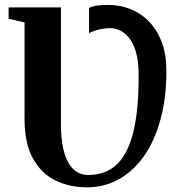

<svg xmlns="http://www.w3.org/2000/svg" viewBox="-20 -774 743 802"><path d="M343.5 8.5Q269.5 8.5 210.5 -20.8Q151.5 -50 117 -113.2Q82.5 -176.5 82.5 -277V-680.5L16 -695.5V-743H234.5V-258.5Q234.5 -195.5 244 -153.8Q253.5 -112 269.5 -87.8Q285.5 -63.5 305.8 -53.2Q326 -43 347.5 -43Q391.5 -43 425.8 -58.5Q460 -74 485.2 -106.2Q510.5 -138.5 527 -188.2Q543.5 -238 551.5 -306Q559.5 -374 559 -461.5Q559 -521.5 547 -559.5Q535 -597.5 516.5 -618.8Q498 -640 478 -648.2Q458 -656.5 442 -656.5Q424.5 -656.5 407.2 -653.5Q390 -650.5 375.8 -645.5Q361.5 -640.5 352 -635.5V-740.5Q361 -746.5 381 -750Q401 -753.5 430.5 -753.5Q482.5 -753.5 527.2 -735Q572 -716.5 605.2 -681Q638.5 -645.5 657 -594.2Q675.5 -543 675 -477Q675 -364 650.2 -274.2Q625.5 -184.5 580.8 -121.2Q536 -58 475.5 -24.8Q415 8.5 343.5 8.5Z"/></svg>

Font: Merriweather 60pt
Style: Bold
Weight: 700
Version: Version 2.100